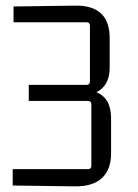

<svg xmlns="http://www.w3.org/2000/svg" viewBox="-20 -658 488 681"><path d="M374 -114Q374 -56 341 -26Q308 4 245 3L25 0V-58H292Q304 -58 304 -70V-288Q304 -300 292 -300H82V-357H287Q299 -357 299 -370V-566Q299 -579 287 -579H28V-635L244 -638Q369 -641 369 -523V-418Q369 -354 322 -331Q374 -310 374 -238Z"/></svg>

Font: Gemunu Libre Light
Style: Regular
Weight: 300
Designer: Puspanada Ekanayake, Sola Matas, Pathum Egodawatta, Kosala Senevirathne
Foundry: mooniak
Version: Version 1.100